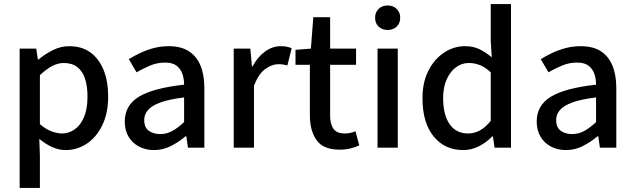

<svg xmlns="http://www.w3.org/2000/svg" viewBox="-20 -729 3131 948"><path d="M77 199V-489H159L167 -435H170Q202 -462 241 -481.5Q280 -501 322 -501Q384 -501 426.5 -470Q469 -439 491.5 -383.5Q514 -328 514 -252Q514 -169 484.5 -109.5Q455 -50 407.5 -19Q360 12 304 12Q271 12 238.5 -2.5Q206 -17 174 -43L177 40V199ZM285 -70Q321 -70 350 -91Q379 -112 395.5 -152.5Q412 -193 412 -251Q412 -303 400 -340Q388 -377 362 -397.5Q336 -418 295 -418Q266 -418 237.5 -403Q209 -388 177 -358V-116Q206 -91 234.5 -80.5Q263 -70 285 -70Z M740 12Q699 12 666 -5.5Q633 -23 614.5 -54.5Q596 -86 596 -129Q596 -209 666 -251.5Q736 -294 889 -311Q889 -340 880.5 -364.5Q872 -389 852 -404.5Q832 -420 795 -420Q756 -420 720.5 -405Q685 -390 654 -372L616 -437Q642 -453 672.5 -467.5Q703 -482 738.5 -491.5Q774 -501 813 -501Q874 -501 912.5 -476Q951 -451 970 -405Q989 -359 989 -294V0H908L900 -56H896Q863 -28 824 -8Q785 12 740 12ZM771 -67Q803 -67 831 -82.5Q859 -98 889 -126V-248Q816 -239 773 -223.5Q730 -208 711 -186Q692 -164 692 -137Q692 -100 714.5 -83.5Q737 -67 771 -67Z M1134 0V-489H1216L1224 -401H1227Q1252 -448 1288.5 -474.5Q1325 -501 1366 -501Q1383 -501 1395.5 -498.5Q1408 -496 1420 -491L1399 -406Q1388 -409 1378 -410.5Q1368 -412 1353 -412Q1323 -412 1290 -388.5Q1257 -365 1234 -306V0Z M1658 10Q1576 10 1543 -37Q1510 -84 1510 -160V-409H1439V-483L1515 -489L1527 -644H1610V-489H1738V-409H1610V-159Q1610 -116 1626.5 -93Q1643 -70 1682 -70Q1695 -70 1708.5 -72.5Q1722 -75 1735 -81L1754 -11Q1735 -2 1710 4Q1685 10 1658 10Z M1844 0V-489H1944V0ZM1894 -581Q1867 -581 1849.5 -597.5Q1832 -614 1832 -642Q1832 -668 1849.5 -685Q1867 -702 1894 -702Q1921 -702 1938.5 -685Q1956 -668 1956 -642Q1956 -614 1938.5 -597.5Q1921 -581 1894 -581Z M2267 12Q2176 12 2121 -55.5Q2066 -123 2066 -244Q2066 -323 2095.5 -380.5Q2125 -438 2173 -469.5Q2221 -501 2276 -501Q2317 -501 2347.5 -486Q2378 -471 2408 -446L2403 -527V-709H2503V0H2422L2414 -55H2410Q2383 -27 2346 -7.5Q2309 12 2267 12ZM2291 -70Q2322 -70 2349.5 -85Q2377 -100 2403 -132V-372Q2375 -398 2348.5 -408Q2322 -418 2295 -418Q2260 -418 2231.5 -397Q2203 -376 2185.5 -337Q2168 -298 2168 -245Q2168 -162 2200 -116Q2232 -70 2291 -70Z M2774 12Q2733 12 2700 -5.5Q2667 -23 2648.5 -54.5Q2630 -86 2630 -129Q2630 -209 2700 -251.5Q2770 -294 2923 -311Q2923 -340 2914.5 -364.5Q2906 -389 2886 -404.5Q2866 -420 2829 -420Q2790 -420 2754.5 -405Q2719 -390 2688 -372L2650 -437Q2676 -453 2706.5 -467.5Q2737 -482 2772.5 -491.5Q2808 -501 2847 -501Q2908 -501 2946.5 -476Q2985 -451 3004 -405Q3023 -359 3023 -294V0H2942L2934 -56H2930Q2897 -28 2858 -8Q2819 12 2774 12ZM2805 -67Q2837 -67 2865 -82.5Q2893 -98 2923 -126V-248Q2850 -239 2807 -223.5Q2764 -208 2745 -186Q2726 -164 2726 -137Q2726 -100 2748.5 -83.5Q2771 -67 2805 -67Z"/></svg>

Font: Mada Medium
Style: Regular
Weight: 500
Designer: Khaled Hosny
Version: Version 1.5